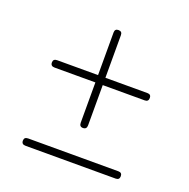

<svg xmlns="http://www.w3.org/2000/svg" viewBox="-101 -719 714 726"><g transform="rotate(20 256.0 -356.0)"><path d="M61.5 -420.5Q61.5 -435 77.5 -435H440.5Q455.5 -435 455.5 -420.5Q455.5 -405.5 440.5 -405.5H77.5Q61.5 -405.5 61.5 -420.5ZM256.4 -227.5Q241.9 -227.5 241.9 -243.5V-606.5Q241.9 -621.5 256.4 -621.5Q271.5 -621.5 271.5 -606.5V-243.5Q271.5 -227.5 256.4 -227.5ZM59.5 -105Q59.5 -119.5 75.5 -119.5H438.5Q453.5 -119.5 453.5 -105Q453.5 -90 438.5 -90H75.5Q59.5 -90 59.5 -105Z"/></g></svg>

Font: Fraunces 72pt S000
Style: Regular
Weight: 400
Version: Version 1.000; ttfautohint (v1.8.3)